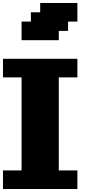

<svg xmlns="http://www.w3.org/2000/svg" viewBox="-20 -1270 665 1290"><path d="M0 0H500V-125H375V-750H500V-875H0V-750H125V-125H0ZM125 -1000H375V-1062.5H437.5V-1125H500V-1250H250V-1187.5H187.5V-1125H125Z"/></svg>

Font: Faithful 32x
Style: Bold
Weight: 400
Foundry: Faithful Resource Pack
Version: Version 1.0; January 27, 2023